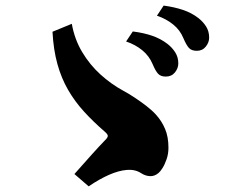

<svg xmlns="http://www.w3.org/2000/svg" viewBox="-20 -764 880 684"><path d="M563 -744.1Q602.1 -738.8 632.3 -728.5Q662.6 -718.3 686 -700.2Q702.6 -687.5 713.9 -670.2Q725.1 -652.8 725.1 -629.9Q725.1 -612.8 713.1 -597.9Q701.2 -583 681.2 -583Q662.1 -583 652.8 -593.5Q643.6 -604 633.8 -627Q621.6 -657.2 596.4 -677.2Q571.3 -697.3 539.1 -708ZM235.8 -679.2Q245.6 -624 272.7 -578.6Q299.8 -533.2 338.1 -498.5Q376.5 -463.9 418.9 -440.9Q436.5 -431.6 458.7 -417Q481 -402.3 501.5 -386.5Q522 -370.6 535.2 -356Q556.2 -333 568.1 -304.7Q580.1 -276.4 580.1 -237.8Q580.1 -215.8 573.5 -196.8Q566.9 -177.7 558.6 -164.8Q550.3 -151.9 544.9 -147.9Q530.8 -135.7 514.4 -136.5Q498 -137.2 482.9 -147Q461.4 -161.1 431.9 -158.7Q402.3 -156.2 367.7 -140.9Q333 -125.5 295.9 -100.1L245.1 -144Q277.3 -180.7 306.4 -212.9Q335.4 -245.1 354 -264.2Q364.7 -274.4 364 -280.5Q363.3 -286.6 352.1 -295.9Q312 -330.6 279.3 -366.5Q246.6 -402.3 222.7 -443.6Q198.7 -484.9 184.6 -535.6Q170.4 -586.4 167 -650.9ZM453.1 -651.9Q492.2 -647 522.5 -636.5Q552.7 -626 576.2 -607.9Q592.8 -595.2 604 -577.9Q615.2 -560.5 615.2 -538.1Q615.2 -521 603.3 -506.1Q591.3 -491.2 570.8 -491.2Q552.2 -491.2 543 -501.5Q533.7 -511.7 523.9 -535.2Q511.2 -565.4 486.3 -585.4Q461.4 -605.5 429.2 -616.2Z"/></svg>

Font: BIZ UDPMincho
Style: Bold
Weight: 700
Designer: TypeBank Co., Ltd.
Foundry: Morisawa Inc.
Version: Version 1.06